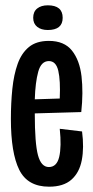

<svg xmlns="http://www.w3.org/2000/svg" viewBox="-20 -692 351 723"><path d="M165 11Q84 11 52.5 -52.5Q21 -116 21 -244Q21 -304 26.5 -357.5Q32 -411 46.5 -451.5Q61 -492 89 -515Q117 -538 164 -538Q222 -538 251 -501.5Q280 -465 287 -404.5Q294 -344 286 -270L111 -265V-263Q111 -152 123 -107.5Q135 -63 164 -63Q194 -63 203 -101.5Q212 -140 205 -207L289 -197Q297 -136 288 -89Q279 -42 249 -15.5Q219 11 165 11ZM164 -462Q135 -462 124 -422Q113 -382 111 -318L205 -321Q208 -389 199.5 -425.5Q191 -462 164 -462ZM160 -579Q135 -579 120 -591Q105 -603 105 -625Q105 -648 120 -660Q135 -672 160 -672Q216 -672 216 -625Q216 -579 160 -579Z"/></svg>

Font: Bricolage Grotesque 96pt Condensed
Style: Regular
Weight: 400
Width: 3
Designer: Mathieu Triay
Foundry: Atelier Triay
Version: Version 1.001; ttfautohint (v1.8.4.7-5d5b);gftools[0.9.33.de